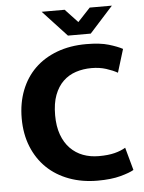

<svg xmlns="http://www.w3.org/2000/svg" viewBox="-57 -859 687 915"><g transform="rotate(-5 287.0 -401.5)"><path d="M389 -105Q434 -105 465 -113Q496 -121 517 -134L547 -25Q527 -13 482.5 -1Q438 11 373 11Q299 11 237 -12Q175 -35 131 -77.5Q87 -120 62.5 -180.5Q38 -241 38 -316Q38 -389 61.5 -449.5Q85 -510 128.5 -552.5Q172 -595 234.5 -618.5Q297 -642 375 -642Q441 -642 482.5 -629.5Q524 -617 548 -604L514 -493Q491 -506 459.5 -516Q428 -526 390 -526Q350 -526 315 -514.5Q280 -503 254 -478Q228 -453 213 -413.5Q198 -374 198 -317Q198 -264 212.5 -224Q227 -184 253 -157.5Q279 -131 313.5 -118Q348 -105 389 -105ZM177 -814H287L347 -750L407 -814H513L401 -690H292Z"/></g></svg>

Font: Mukta Mahee ExtraBold
Style: Regular
Weight: 800
Designer: Shuchita Grover, Noopur Datye, Girish Dalvi, Yashodeep Gholap
Foundry: Ek Type
Version: Version 2.538;PS 1.000;hotconv 16.6.51;makeotf.lib2.5.65220;